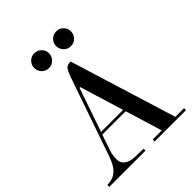

<svg xmlns="http://www.w3.org/2000/svg" viewBox="-236 -980 1109 1109"><g transform="rotate(-45 318.0 -426.0)"><path d="M377 -242H186L154 -148Q148 -131 145.5 -115Q143 -99 143 -85Q143 -60 155 -46Q167 -32 186 -25Q205 -18 230 -17Q255 -16 280 -16H297V0H1V-16Q30 -16 50 -25Q70 -34 85 -50Q100 -66 110.5 -88.5Q121 -111 130 -138L293 -609Q302 -635 313 -652.5Q324 -670 352 -670H355L557 -16H628V0H372V-16H446ZM192 -258H372L290 -526H284ZM359 -792Q359 -817 376.5 -834.5Q394 -852 420 -852Q445 -852 462.5 -834.5Q480 -817 480 -792Q480 -767 462.5 -749Q445 -731 420 -731Q394 -731 376.5 -749Q359 -767 359 -792ZM180 -792Q180 -817 197.5 -834.5Q215 -852 240 -852Q265 -852 283 -834.5Q301 -817 301 -792Q301 -767 283 -749Q265 -731 240 -731Q215 -731 197.5 -749Q180 -767 180 -792Z"/></g></svg>

Font: Elsie
Style: Regular
Weight: 400
Designer: Alejandro Inler
Foundry: Alejandro Inler
Version: 1.001